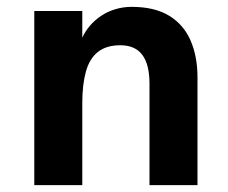

<svg xmlns="http://www.w3.org/2000/svg" viewBox="-20 -540 664 560"><path d="M80 0V-508H220V-430Q228 -448 242 -464.5Q256 -481 274.5 -493.5Q293 -506 316 -513Q339 -520 364 -520Q431 -520 473.5 -494Q516 -468 536 -421.5Q556 -375 556 -315V0H416V-296Q416 -352 395 -380Q374 -408 331 -408Q290 -408 265.5 -388.5Q241 -369 230.5 -331Q220 -293 220 -239V0Z"/></svg>

Font: Inclusive Sans
Style: Bold
Weight: 700
Designer: Olivia King
Foundry: Olivia King
Version: Version 2.004